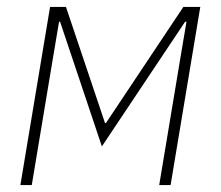

<svg xmlns="http://www.w3.org/2000/svg" viewBox="-20 -536 640 556"><path d="M125 -516H171L284 -180H287L511 -516H560L474 0H441L502 -366L520 -473H516L275 -112L154 -473H151L133 -366L72 0H39Z"/></svg>

Font: IBM Plex Mono ExtraLight
Style: Italic
Weight: 200
Italic angle: -9°
Monospace: yes
Designer: Mike Abbink, Paul van der Laan, Pieter van Rosmalen
Foundry: Bold Monday
Version: Version 2.3